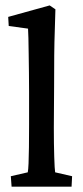

<svg xmlns="http://www.w3.org/2000/svg" viewBox="-20 -699 311 719"><path d="M23.4 0 20.5 -39.1 84 -53.7Q85.9 -63.5 86.9 -86.9Q87.9 -110.4 88.4 -147.5Q88.9 -184.6 88.9 -231.4V-354.5Q88.9 -389.6 88.4 -426.8Q87.9 -463.9 87.4 -497.6Q86.9 -531.2 86.4 -556.2Q85.9 -581.1 85 -591.8L12.7 -601.6L10.7 -635.7L166 -678.7L187.5 -664.1Q186.5 -623 185.1 -583Q183.6 -543 183.1 -493.2Q182.6 -443.4 182.6 -374L181.6 -220.7Q181.6 -159.2 183.1 -111.8Q184.6 -64.5 186.5 -53.7L250 -39.1L248 0Z"/></svg>

Font: Crimson Pro ExtraLight Medium
Style: Regular
Weight: 500
Version: Version 1.002